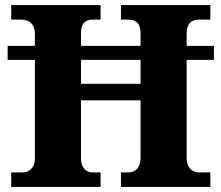

<svg xmlns="http://www.w3.org/2000/svg" viewBox="-20 -734 869 754"><path d="M24 0V-57H70Q84 -57 94.5 -64Q105 -71 111 -83Q117 -95 117 -112V-499H10V-554H117V-601Q117 -621 109.5 -633.5Q102 -646 90 -651.5Q78 -657 62 -657H24V-714H375V-657H343Q329 -657 319 -651.5Q309 -646 303.5 -634.5Q298 -623 298 -604V-554H532V-602Q532 -621 526.5 -633.5Q521 -646 510 -651.5Q499 -657 483 -657H455V-714H806V-657H761Q747 -657 736 -651.5Q725 -646 719 -633.5Q713 -621 713 -602V-554H820V-499H713V-112Q713 -95 719.5 -82.5Q726 -70 737 -63.5Q748 -57 761 -57H806V0H455V-57H483Q499 -57 510 -64Q521 -71 526.5 -84.5Q532 -98 532 -116V-340H298V-112Q298 -95 303.5 -83Q309 -71 319 -64Q329 -57 343 -57H375V0ZM298 -405H532V-499H298Z"/></svg>

Font: Noto Serif Khmer ExtraBold
Style: Regular
Weight: 800
Version: Version 2.003